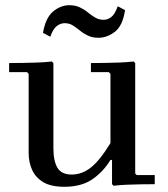

<svg xmlns="http://www.w3.org/2000/svg" viewBox="-20 -707 644 737"><path d="M499 -41 505 -35H574V0Q548 0 521.5 0.5Q495 1 468.5 2Q442 3 416 6L410 0V-93H404Q376 -47 334 -18.5Q292 10 227 10Q176 10 146.5 -7.5Q117 -25 103.5 -54.5Q90 -84 90 -120V-423L84 -430H15V-465Q41 -465 69.5 -465.5Q98 -466 125.5 -467Q153 -468 179 -471L185 -465V-138Q185 -89 200.5 -63Q216 -37 255 -37Q295 -37 329.5 -64.5Q364 -92 404 -158V-423L398 -430H329V-465Q355 -465 383 -465.5Q411 -466 439 -467Q467 -468 493 -471L499 -465ZM358 -562Q335 -562 318 -570Q301 -578 287 -589.5Q273 -601 259.5 -609.5Q246 -618 228 -618Q213 -618 198.5 -607.5Q184 -597 173 -566L145 -581Q155 -639 184 -663Q213 -687 246 -687Q269 -687 286 -679Q303 -671 317 -659.5Q331 -648 345.5 -639.5Q360 -631 378 -631Q393 -631 407 -641.5Q421 -652 432 -683L460 -668Q451 -608 421 -585Q391 -562 358 -562Z"/></svg>

Font: Brygada 1918 Medium
Style: Regular
Weight: 500
Designer: Mateusz Machalski | Borys Kosmynka | Przemek Hoffer
Foundry: NIEPODLEGLA 2018
Version: Version 3.006